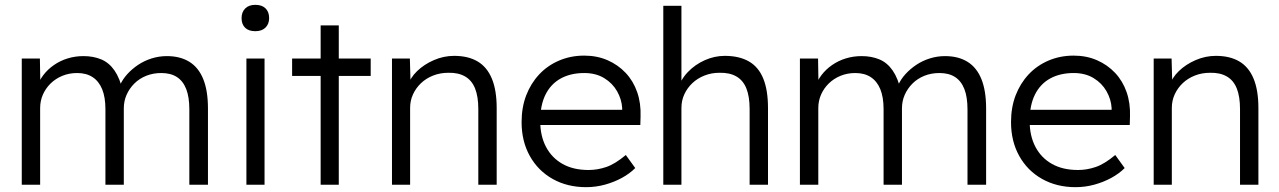

<svg xmlns="http://www.w3.org/2000/svg" viewBox="-20 -764 5291 794"><path d="M70 0V-522H145L147 -403L132 -398Q140 -428 158.5 -452.5Q177 -477 203 -495Q229 -513 260 -522.5Q291 -532 325 -532Q366 -532 398.5 -518.5Q431 -505 453.5 -472.5Q476 -440 488 -387L470 -396L477 -413Q487 -436 506.5 -457.5Q526 -479 551.5 -496Q577 -513 607.5 -522.5Q638 -532 670 -532Q725 -532 763 -508.5Q801 -485 820.5 -437Q840 -389 840 -315V0H763V-311Q763 -363 750 -396Q737 -429 711.5 -445.5Q686 -462 647 -462Q613 -462 584.5 -450.5Q556 -439 535.5 -418.5Q515 -398 503.5 -372Q492 -346 492 -316V0H416V-312Q416 -362 402.5 -395Q389 -428 363 -445Q337 -462 299 -462Q266 -462 238 -450.5Q210 -439 189.5 -419Q169 -399 157.5 -373Q146 -347 146 -317V0Z M999 0V-522H1074V0ZM979 -689Q979 -714 994 -729Q1009 -744 1036 -744Q1063 -744 1078 -729.5Q1093 -715 1093 -689Q1093 -665 1078 -650Q1063 -635 1036 -635Q1008 -635 993.5 -649.5Q979 -664 979 -689Z M1306 0V-450H1188V-522H1306V-659H1381V-522H1513V-450H1381V0Z M1601 -522H1675L1678 -413L1666 -408Q1676 -442 1705 -470Q1734 -498 1774.5 -515.5Q1815 -533 1858 -533Q1916 -533 1955 -510Q1994 -487 2014 -439Q2034 -391 2034 -317V0H1958V-313Q1958 -365 1944.5 -398.5Q1931 -432 1903 -448Q1875 -464 1834 -463Q1800 -463 1771 -451.5Q1742 -440 1721 -420Q1700 -400 1688 -374Q1676 -348 1676 -318V0H1639Q1632 0 1623 0Q1614 0 1601 0Z M2137 -259Q2137 -320 2156 -369.5Q2175 -419 2209.5 -456Q2244 -493 2292 -513.5Q2340 -534 2396 -534Q2449 -534 2492.5 -515Q2536 -496 2567.5 -462.5Q2599 -429 2615 -383Q2631 -337 2629 -282L2628 -247H2193L2182 -310H2571L2553 -293V-317Q2551 -353 2532 -386.5Q2513 -420 2478.5 -441Q2444 -462 2396 -462Q2340 -462 2299 -439.5Q2258 -417 2236 -373Q2214 -329 2214 -264Q2214 -202 2238 -156.5Q2262 -111 2306.5 -86Q2351 -61 2414 -61Q2451 -61 2487.5 -73.5Q2524 -86 2568 -123L2607 -69Q2584 -46 2552 -28.5Q2520 -11 2482 -0.5Q2444 10 2404 10Q2326 10 2265.5 -24Q2205 -58 2171 -119Q2137 -180 2137 -259Z M2723 -740H2798V-408L2783 -393Q2794 -434 2824 -465.5Q2854 -497 2894.5 -515Q2935 -533 2977 -533Q3037 -533 3077 -510Q3117 -487 3136.5 -439Q3156 -391 3156 -317V0H3080V-313Q3080 -365 3066.5 -398.5Q3053 -432 3025 -448Q2997 -464 2955 -463Q2922 -463 2893 -451.5Q2864 -440 2843 -420Q2822 -400 2810 -374Q2798 -348 2798 -318V0H2761Q2754 0 2745 0Q2736 0 2723 0Z M3288 0V-522H3363L3365 -403L3350 -398Q3358 -428 3376.5 -452.5Q3395 -477 3421 -495Q3447 -513 3478 -522.5Q3509 -532 3543 -532Q3584 -532 3616.5 -518.5Q3649 -505 3671.5 -472.5Q3694 -440 3706 -387L3688 -396L3695 -413Q3705 -436 3724.5 -457.5Q3744 -479 3769.5 -496Q3795 -513 3825.5 -522.5Q3856 -532 3888 -532Q3943 -532 3981 -508.5Q4019 -485 4038.5 -437Q4058 -389 4058 -315V0H3981V-311Q3981 -363 3968 -396Q3955 -429 3929.5 -445.5Q3904 -462 3865 -462Q3831 -462 3802.5 -450.5Q3774 -439 3753.5 -418.5Q3733 -398 3721.5 -372Q3710 -346 3710 -316V0H3634V-312Q3634 -362 3620.5 -395Q3607 -428 3581 -445Q3555 -462 3517 -462Q3484 -462 3456 -450.5Q3428 -439 3407.5 -419Q3387 -399 3375.5 -373Q3364 -347 3364 -317V0Z M4161 -259Q4161 -320 4180 -369.5Q4199 -419 4233.5 -456Q4268 -493 4316 -513.5Q4364 -534 4420 -534Q4473 -534 4516.5 -515Q4560 -496 4591.5 -462.5Q4623 -429 4639 -383Q4655 -337 4653 -282L4652 -247H4217L4206 -310H4595L4577 -293V-317Q4575 -353 4556 -386.5Q4537 -420 4502.5 -441Q4468 -462 4420 -462Q4364 -462 4323 -439.5Q4282 -417 4260 -373Q4238 -329 4238 -264Q4238 -202 4262 -156.5Q4286 -111 4330.5 -86Q4375 -61 4438 -61Q4475 -61 4511.5 -73.5Q4548 -86 4592 -123L4631 -69Q4608 -46 4576 -28.5Q4544 -11 4506 -0.5Q4468 10 4428 10Q4350 10 4289.5 -24Q4229 -58 4195 -119Q4161 -180 4161 -259Z M4751 -522H4825L4828 -413L4816 -408Q4826 -442 4855 -470Q4884 -498 4924.5 -515.5Q4965 -533 5008 -533Q5066 -533 5105 -510Q5144 -487 5164 -439Q5184 -391 5184 -317V0H5108V-313Q5108 -365 5094.5 -398.5Q5081 -432 5053 -448Q5025 -464 4984 -463Q4950 -463 4921 -451.5Q4892 -440 4871 -420Q4850 -400 4838 -374Q4826 -348 4826 -318V0H4789Q4782 0 4773 0Q4764 0 4751 0Z"/></svg>

Font: Our Lexend Light
Style: Regular
Weight: 300
Designer: Bonnie Shaver-Troup, Thomas Jockin
Foundry: Lexend
Version: Version 1.007